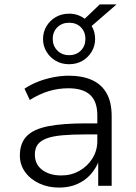

<svg xmlns="http://www.w3.org/2000/svg" viewBox="-20 -842 615 870"><path d="M248 8Q198 8 157.5 -11Q117 -30 93.5 -63Q70 -96 70 -137Q70 -193 101 -225Q132 -257 198 -270Q264 -283 369 -283H434V-233H371Q307 -233 262.5 -229Q218 -225 190.5 -214.5Q163 -204 150.5 -186.5Q138 -169 138 -142Q138 -97 171.5 -72Q205 -47 258 -47Q303 -47 340 -68Q377 -89 399 -124.5Q421 -160 421 -203V-319Q421 -382 388.5 -412Q356 -442 290 -442Q245 -442 202.5 -429.5Q160 -417 115 -389L91 -440Q119 -459 152.5 -472Q186 -485 222 -492Q258 -499 293 -499Q353 -499 396.5 -479.5Q440 -460 463 -419.5Q486 -379 486 -315V0H425V-113H428Q415 -79 390.5 -51.5Q366 -24 330 -8Q294 8 248 8ZM293 -551Q259 -551 232.5 -566.5Q206 -582 190.5 -608Q175 -634 175 -665Q175 -697 190.5 -723Q206 -749 232.5 -764.5Q259 -780 293 -780Q314 -780 331.5 -774Q349 -768 364 -757L432 -822H508L395 -724Q403 -712 407 -697Q411 -682 411 -665Q411 -634 395.5 -608Q380 -582 353.5 -566.5Q327 -551 293 -551ZM293 -592Q326 -592 346.5 -613Q367 -634 367 -665Q367 -698 346.5 -718.5Q326 -739 293 -739Q261 -739 240 -718.5Q219 -698 219 -665Q219 -634 240 -613Q261 -592 293 -592Z"/></svg>

Font: Nunito Sans 9pt Light
Style: Regular
Weight: 300
Version: Version 3.101;gftools[0.9.27]